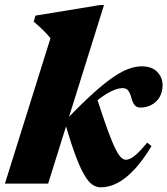

<svg xmlns="http://www.w3.org/2000/svg" viewBox="-32 -746 680 780"><path d="M390.5 -725.5 163.5 0H-12L173 -590.5Q164.5 -601.5 154 -612.5Q143.5 -623.5 131.5 -634.8Q119.5 -646 105 -658L112 -682.5L374 -725.5ZM232.5 -244.5 243.5 -266.5Q305.5 -330.5 351.5 -371.5Q397.5 -412.5 431.8 -435.2Q466 -458 493 -467.2Q520 -476.5 544 -476.5Q585.5 -476.5 607 -453.8Q628.5 -431 628.5 -400Q628.5 -371.5 616 -351Q603.5 -330.5 583 -319.8Q562.5 -309 538.5 -309Q524 -309 515.8 -318Q507.5 -327 501.5 -349Q495.5 -371 487.5 -379.5Q479.5 -388 467 -388Q453 -388 435.5 -381.8Q418 -375.5 398.2 -363.2Q378.5 -351 357.2 -333.5Q336 -316 314.5 -293.5L359.5 -353.5Q386.5 -269.5 405.2 -218.2Q424 -167 437.2 -140.8Q450.5 -114.5 460.5 -105.8Q470.5 -97 479 -97Q488 -97 499.2 -102.5Q510.5 -108 526.5 -123Q542.5 -138 566 -166.5L583.5 -152.5Q548.5 -94.5 514 -57.5Q479.5 -20.5 445.5 -2.8Q411.5 15 377.5 15Q359.5 15 343.5 4.2Q327.5 -6.5 310.8 -34.8Q294 -63 275 -113.8Q256 -164.5 232.5 -244.5Z"/></svg>

Font: Newsreader 36pt ExtraBold
Style: Italic
Weight: 800
Italic angle: -17°
Designer: Hugues Gentile
Foundry: Production Type
Version: Version 1.003